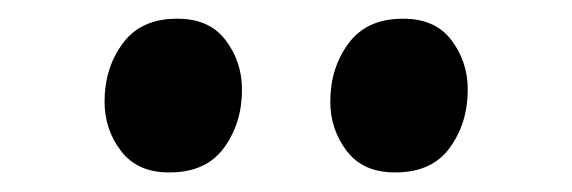

<svg xmlns="http://www.w3.org/2000/svg" viewBox="-20 -828 602 202"><path d="M157.6 -646.6Q124.4 -646.6 107.2 -669.3Q90 -691.9 90 -721.1Q90 -756.5 109.2 -782.4Q128.3 -808.3 166 -808.3H167Q200.3 -808.3 217.4 -785.7Q234.6 -763 234.6 -733.8Q234.6 -698.5 215.7 -672.5Q196.7 -646.6 158.6 -646.6ZM395.1 -646.6Q361.9 -646.6 344.7 -669.3Q327.5 -691.9 327.5 -721.1Q327.5 -756.5 346.7 -782.4Q365.9 -808.3 403.5 -808.3H404.5Q437.9 -808.3 455 -785.7Q472.1 -763 472.1 -733.8Q472.1 -698.5 453.2 -672.5Q434.3 -646.6 396.1 -646.6Z"/></svg>

Font: Merriweather 7pt Light
Style: Regular
Weight: 300
Designer: Eben Sorkin
Foundry: Eben Sorkin
Version: Version 2.200;gftools[0.9.31]